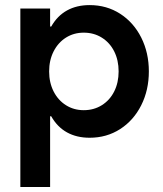

<svg xmlns="http://www.w3.org/2000/svg" viewBox="-20 -538 653 769"><path d="M61.5 -503.9H180.7V-431.6H185.1Q209.5 -474.6 248.3 -496.1Q287.1 -517.6 338.9 -517.6Q407.2 -517.6 461.2 -482.9Q515.1 -448.2 545.7 -387.5Q576.2 -326.7 576.2 -252Q576.2 -177.2 545.7 -116.5Q515.1 -55.7 461.2 -21Q407.2 13.7 338.9 13.7Q287.1 13.7 248.3 -7.8Q209.5 -29.3 185.1 -72.3H180.7V210.9H61.5ZM455.1 -252Q455.1 -296.9 437.5 -332Q419.9 -367.2 387.9 -387.2Q356 -407.2 315.4 -407.2Q275.9 -407.2 244.4 -387.5Q212.9 -367.7 194.8 -332.3Q176.8 -296.9 176.8 -252Q176.8 -207 194.8 -171.6Q212.9 -136.2 244.4 -116.5Q275.9 -96.7 315.4 -96.7Q356 -96.7 387.9 -116.7Q419.9 -136.7 437.5 -171.9Q455.1 -207 455.1 -252Z"/></svg>

Font: Wanted Sans SemiBold
Style: Regular
Weight: 600
Designer: Original Design by Kil Hyung-jin and Kang Hanbin, Wanted Lab, Inc; Hangeul from Source Han Sans by Jang Soo-young and Ka
Foundry: Wanted Lab, Inc.
Version: Version 1.003